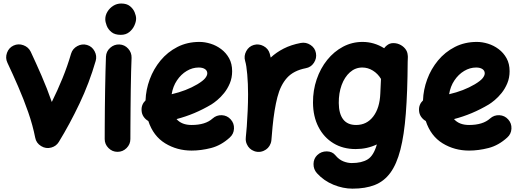

<svg xmlns="http://www.w3.org/2000/svg" viewBox="-20 -806 3011 1113"><path d="M58.6 -542Q86.4 -554.7 115.7 -543.9Q145 -533.2 158.2 -505.9Q188 -442.4 220.5 -367.9Q252.9 -293.5 280.3 -214.8Q313.5 -281.7 342.3 -352.3Q371.1 -422.9 392.1 -495.1Q400.9 -523.9 428.2 -538.8Q455.6 -553.7 484.4 -545.4Q513.2 -537.1 528.1 -509.5Q543 -481.9 534.7 -453.1Q497.6 -324.7 440.9 -205.6Q384.3 -86.4 320.8 17.1Q305.7 41.5 277.3 49.3Q246.6 58.1 218.3 40.8Q189.9 23.4 184.1 -7.8Q169.9 -80.1 143.6 -155.5Q117.2 -231 85.4 -304.2Q53.7 -377.4 22.9 -442.4Q9.8 -470.2 20.5 -499.8Q31.2 -529.3 58.6 -542Z M590.3 -694.8Q590.3 -717.8 603 -738.5Q615.7 -759.3 636.7 -772.5Q657.7 -785.6 682.6 -785.6Q714.4 -785.6 733.2 -770.5Q752 -755.4 760.5 -734.9Q769 -714.4 769 -698.2Q769 -680.2 759 -658Q749 -635.7 729.2 -619.9Q709.5 -604 680.2 -604Q645.5 -604 626 -620.1Q606.4 -636.2 598.4 -657.5Q590.3 -678.7 590.3 -694.8ZM671.9 -548.3Q702.6 -546.9 723.1 -523.9Q743.7 -501 742.7 -470.7Q741.2 -437.5 740 -389.4Q738.8 -341.3 738 -286.4Q737.3 -231.4 736.8 -177.2Q736.3 -123 736.1 -76.7Q735.8 -30.3 735.8 0Q735.8 30.3 713.9 52.2Q691.9 74.2 661.1 74.2Q630.9 74.2 608.9 52.2Q586.9 30.3 586.9 0Q586.9 -31.2 587.2 -77.6Q587.4 -124 587.9 -178.5Q588.4 -232.9 589.4 -288.3Q590.3 -343.8 591.6 -392.8Q592.8 -441.9 594.2 -477.5Q595.7 -508.3 618.7 -528.8Q641.6 -549.3 671.9 -548.3Z M1312 -8.8Q1261.7 37.1 1203.6 52Q1145.5 66.9 1090.8 66.9Q1006.3 66.9 937.5 24.9Q868.7 -17.1 839.8 -104.5Q823.7 -113.3 812.7 -129.2Q801.8 -145 800.8 -165Q798.3 -199.7 823.7 -224.1Q825.7 -285.6 847.9 -345.9Q870.1 -406.2 910.6 -455.3Q951.2 -504.4 1008.3 -533.7Q1065.4 -563 1136.2 -563Q1167.5 -563 1200.7 -552.7Q1233.9 -542.5 1262.2 -521.2Q1290.5 -500 1308.1 -468.3Q1325.7 -436.5 1325.7 -393.1Q1325.7 -355 1312.3 -323Q1298.8 -291 1279.1 -266.6Q1259.3 -242.2 1239.3 -225.6Q1219.2 -209 1205.6 -200.7Q1157.2 -171.9 1106.7 -150.6Q1056.2 -129.4 1003.4 -115.7Q1033.2 -81.5 1090.8 -81.5Q1170.9 -81.5 1212.4 -119.1Q1235.4 -139.6 1266.1 -138.2Q1296.9 -136.7 1317.4 -113.8Q1337.9 -91.3 1336.4 -60.3Q1335 -29.3 1312 -8.8ZM1131.8 -414.6Q1095.7 -414.6 1062.5 -394.8Q1029.3 -375 1005.9 -340.1Q982.4 -305.2 975.1 -259.8Q1059.6 -279.3 1124 -317.4Q1157.2 -337.4 1169.4 -352.8Q1181.6 -368.2 1181.6 -380.9Q1181.6 -396.5 1168.2 -405.5Q1154.8 -414.6 1131.8 -414.6Z M1471.7 74.2Q1461.9 73.2 1453.1 69.8Q1423.3 58.6 1410.6 29.3Q1402.8 11.7 1404.8 -7.3Q1405.3 -10.7 1405.3 -14.6Q1406.7 -28.8 1408 -43.7Q1409.2 -58.6 1410.6 -73.2Q1413.6 -116.2 1415.8 -164.6Q1418 -212.9 1418 -259.8Q1418 -320.8 1413.3 -374.5Q1408.7 -428.2 1400.9 -453.1Q1392.6 -481.9 1407.5 -509.5Q1422.4 -537.1 1451.2 -545.4Q1480 -553.7 1507.6 -539.1Q1535.2 -524.4 1543.5 -495.6Q1546.9 -484.4 1549.3 -472.2Q1581.5 -502.4 1624.5 -524.4Q1667.5 -546.4 1724.1 -557.1Q1753.9 -562.5 1780 -545.4Q1806.2 -528.3 1811.5 -498Q1816.9 -468.3 1799.8 -442.1Q1782.7 -416 1752.4 -410.6Q1682.1 -397 1644 -355Q1606 -313 1587.9 -242.4Q1569.8 -171.9 1560.1 -72.3Q1557.1 -29.3 1553.2 7.3Q1552.2 17.1 1548.8 25.9Q1537.6 55.7 1508.3 68.4Q1490.7 76.2 1471.7 74.2Z M2259.8 -556.2Q2263.7 -556.2 2268.1 -555.7Q2270.5 -555.7 2273.4 -555.2Q2284.2 -553.7 2294.4 -549.3Q2314.9 -540.5 2328.4 -524.2Q2341.8 -507.8 2343.3 -487.8Q2344.7 -480 2344.2 -471.7L2343.3 -447.3Q2342.3 -273.4 2332.5 -147.9Q2322.8 -22.5 2301 61.8Q2279.3 146 2242.9 195.6Q2206.5 245.1 2152.3 266.4Q2098.1 287.6 2023.4 287.6Q1968.8 287.6 1913.1 264.9Q1857.4 242.2 1817.4 198.2Q1796.9 175.3 1797.4 144.5Q1797.9 113.8 1818.8 93.3Q1841.8 71.3 1874 71.5Q1906.2 71.8 1924.3 94.2Q1944.8 119.1 1970 129.2Q1995.1 139.2 2019 139.2Q2076.7 139.2 2111.3 117.9Q2146 96.7 2164.6 31.2Q2107.9 58.1 2042 58.1Q1968.3 58.1 1912.8 24.4Q1857.4 -9.3 1826.2 -69.8Q1794.9 -130.4 1794.4 -210.9Q1793.9 -282.2 1815.7 -345.9Q1837.4 -409.7 1876.7 -458.5Q1916 -507.3 1968.5 -535.2Q2021 -563 2081.5 -563Q2148.4 -563 2207 -526.4Q2212.9 -535.2 2221.7 -542Q2238.3 -556.2 2259.8 -556.2ZM2044.4 -81.5Q2106 -81.5 2143.6 -130.6Q2181.2 -179.7 2184.6 -263.7L2188.5 -348.6Q2170.4 -378.9 2141.6 -396.7Q2112.8 -414.6 2080.1 -414.6Q2039.6 -414.6 2008.5 -387Q1977.5 -359.4 1960.4 -313Q1943.4 -266.6 1943.8 -209Q1944.3 -147 1969.2 -114.3Q1994.1 -81.5 2044.4 -81.5Z M2920.4 -8.8Q2870.1 37.1 2812 52Q2753.9 66.9 2699.2 66.9Q2614.7 66.9 2545.9 24.9Q2477.1 -17.1 2448.2 -104.5Q2432.1 -113.3 2421.1 -129.2Q2410.2 -145 2409.2 -165Q2406.7 -199.7 2432.1 -224.1Q2434.1 -285.6 2456.3 -345.9Q2478.5 -406.2 2519 -455.3Q2559.6 -504.4 2616.7 -533.7Q2673.8 -563 2744.6 -563Q2775.9 -563 2809.1 -552.7Q2842.3 -542.5 2870.6 -521.2Q2898.9 -500 2916.5 -468.3Q2934.1 -436.5 2934.1 -393.1Q2934.1 -355 2920.7 -323Q2907.2 -291 2887.5 -266.6Q2867.7 -242.2 2847.7 -225.6Q2827.6 -209 2814 -200.7Q2765.6 -171.9 2715.1 -150.6Q2664.6 -129.4 2611.8 -115.7Q2641.6 -81.5 2699.2 -81.5Q2779.3 -81.5 2820.8 -119.1Q2843.8 -139.6 2874.5 -138.2Q2905.3 -136.7 2925.8 -113.8Q2946.3 -91.3 2944.8 -60.3Q2943.4 -29.3 2920.4 -8.8ZM2740.2 -414.6Q2704.1 -414.6 2670.9 -394.8Q2637.7 -375 2614.3 -340.1Q2590.8 -305.2 2583.5 -259.8Q2668 -279.3 2732.4 -317.4Q2765.6 -337.4 2777.8 -352.8Q2790 -368.2 2790 -380.9Q2790 -396.5 2776.6 -405.5Q2763.2 -414.6 2740.2 -414.6Z"/></svg>

Font: Mikhak-DS2-FD ExtraBold
Style: Regular
Weight: 800
Designer: Amin Abedi
Version: Version 3.2